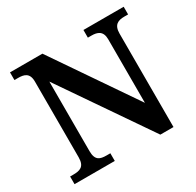

<svg xmlns="http://www.w3.org/2000/svg" viewBox="-154 -888 1085 1062"><g transform="rotate(-30 389.0 -357.0)"><path d="M32 0H289V-49H265C224 -49 195 -57 195 -117V-561L580 0H664V-597C664 -653 694 -665 734 -665H758V-714H501V-665H524C562 -665 594 -654 594 -601V-195L239 -714H32V-665H55C93 -665 126 -657 126 -601V-117C126 -57 94 -49 52 -49H32Z"/></g></svg>

Font: Noto Serif Devanagari SemiBold
Style: Regular
Weight: 600
Designer: Universal Thirst, Indian Type Foundry and the Monotype Design Team
Foundry: Monotype Imaging Inc.
Version: Version 2.004